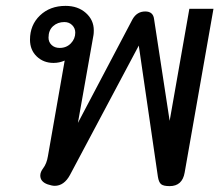

<svg xmlns="http://www.w3.org/2000/svg" viewBox="-20 -623 748 653"><path d="M517 -22 452 -468 218 -28Q198 9 166 9Q157 9 142 4Q117 -5 117 -26Q117 -38 127 -51Q139 -67 143 -92L200 -417Q182 -409 162 -409Q128 -409 105 -431Q82 -453 82 -488Q82 -538 116 -570.5Q150 -603 203 -603Q245 -603 272 -579Q299 -555 299 -520Q299 -509 298 -504L245 -205L431 -558Q446 -584 474 -584Q501 -584 504 -558L557 -212L624 -593H706L608 -36Q600 10 557 10Q536 10 528 3.5Q520 -3 517 -22ZM236 -512Q236 -527 225.5 -537.5Q215 -548 199 -548Q176 -548 160.5 -534Q145 -520 145 -495Q145 -480 155.5 -470Q166 -460 183 -460Q206 -460 221 -475.5Q236 -491 236 -512Z"/></svg>

Font: Niramit
Style: Italic
Weight: 400
Italic angle: -10°
Version: Version 1.000; ttfautohint (v1.6)